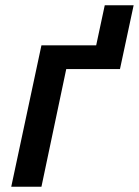

<svg xmlns="http://www.w3.org/2000/svg" viewBox="-20 -713 530 733"><path d="M438 -449.2H232.9L138.2 0H22.9L138.2 -540H347.2L379.9 -692.9H490.2Z"/></svg>

Font: Open Sans Semibold
Style: Italic
Weight: 600
Italic angle: -12°
Foundry: Ascender Corporation
Version: Version 1.10